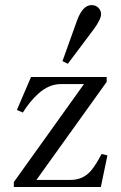

<svg xmlns="http://www.w3.org/2000/svg" viewBox="-20 -747 482 767"><path d="M229.5 -502.9 288.1 -666Q310.5 -726.6 345.7 -726.6Q362.8 -726.6 373.3 -715.6Q383.8 -704.6 383.8 -690.9Q383.8 -669.4 352.5 -627.4L251 -492.2ZM35.2 0V-19.5L315.4 -411.1H222.7Q175.3 -411.1 132.8 -372.6Q99.1 -342.3 71.3 -297.4L47.4 -307.6L104 -439.5H406.2V-419.9L125.5 -28.3H262.2Q312.5 -28.3 344.2 -65.9Q362.8 -87.9 385.7 -131.8L409.2 -126.5L382.8 0Z"/></svg>

Font: Theano Old Style
Style: Regular
Weight: 400
Designer: Alexey Kryukov
Version: Version 2.00